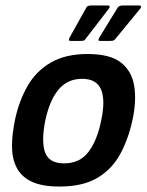

<svg xmlns="http://www.w3.org/2000/svg" viewBox="-20 -677 540 704"><path d="M198 7Q134 7 96 -11Q58 -29 41 -62.5Q24 -96 24 -140.5Q24 -185 35 -238Q50 -308 81.5 -362.5Q113 -417 167 -448Q221 -479 301 -479Q383 -479 423 -448Q463 -417 472 -362.5Q481 -308 466 -238Q451 -168 421 -112.5Q391 -57 337.5 -25Q284 7 198 7ZM215 -78Q272 -78 304 -119.5Q336 -161 351 -235Q367 -310 350.5 -349Q334 -388 281 -388Q228 -388 195 -349Q162 -310 146 -235Q131 -160 145 -119Q159 -78 215 -78ZM292 -532Q290 -529 286.5 -528Q283 -527 273 -527H240Q233 -527 232.5 -530Q232 -533 235 -539L297 -650Q299 -654 304 -655.5Q309 -657 316 -657H375Q381 -657 382 -653.5Q383 -650 379 -645ZM401 -532Q398 -529 394.5 -528Q391 -527 382 -527H348Q341 -527 341 -530Q341 -533 344 -539L412 -650Q417 -657 432 -657H491Q496 -657 497 -653.5Q498 -650 494 -645Z"/></svg>

Font: Glory Thin SemiBold
Style: Italic
Weight: 600
Italic angle: -12°
Version: Version 1.011